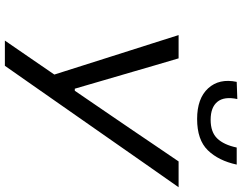

<svg xmlns="http://www.w3.org/2000/svg" viewBox="-123 -871 994 788"><g transform="rotate(90 374.0 -477.0)"><path d="M146.5 0Q179.5 -48 213.8 -97.8Q248 -147.5 286 -203L188 -511.5Q172 -562.5 157.2 -608.2Q142.5 -654 124 -713H219.5Q237.5 -652.5 250.2 -608.8Q263 -565 274.5 -525.2Q286 -485.5 300 -438L344 -287H352.5L454 -435.5Q487.5 -484.5 515 -525Q542.5 -565.5 572.2 -609.5Q602 -653.5 642.5 -713H748.5Q703 -648.5 654.2 -578.5Q605.5 -508.5 564.5 -450L407 -224.5Q371.5 -173.5 329.8 -114Q288 -54.5 250 0ZM468.5 -789Q384 -789 342.5 -834.2Q301 -879.5 316 -951.5L386.5 -954Q375 -900 397.8 -872.2Q420.5 -844.5 471.5 -844.5Q522.5 -844.5 548.5 -871.8Q574.5 -899 585.5 -951.5H655.5Q639.5 -877 596.8 -833Q554 -789 468.5 -789Z"/></g></svg>

Font: Commissioner
Style: Italic
Weight: 400
Italic angle: -12°
Designer: Kostas Bartsokas
Foundry: Kostas Bartsokas
Version: Version 1.000; ttfautohint (v1.8.3)